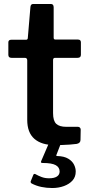

<svg xmlns="http://www.w3.org/2000/svg" viewBox="-20 -730 457 966"><path d="M257 -439Q247 -439 247 -428V-161Q247 -122 263 -107Q279 -92 313 -92H372Q378 -92 382 -88Q386 -84 386 -78L385 -26Q385 -10 366 -6Q351 -4 331 -2.5Q311 -1 291.5 -0.5Q272 0 256 0Q189 0 153 -31.5Q117 -63 117 -127V-426Q117 -439 105 -439H38Q22 -439 22 -454V-517Q22 -530 37 -530H111Q120 -530 120 -540L133 -694Q134 -710 147 -710H236Q250 -710 250 -693V-540Q250 -531 259 -531H372Q387 -531 387 -517V-454Q387 -439 370 -439ZM361 133Q361 160 345 178Q329 196 302 206Q275 216 243 216Q214 216 188 210.5Q162 205 139 193Q132 188 135 181L148 149Q151 143 158 146Q172 154 189 160.5Q206 167 227 167Q253 167 266.5 158Q280 149 280 133Q280 112 260.5 101Q241 90 195 90Q189 90 187 88Q185 86 187 81L224 -5H285L264 49Q261 55 268 55Q303 56 323.5 68.5Q344 81 352.5 98.5Q361 116 361 133Z"/></svg>

Font: Libre Franklin SemiBold
Style: Regular
Weight: 600
Designer: Pablo Impallari, Rodrigo Fuenzalida, Nhung Nguyen
Foundry: Impallari Type
Version: Version 3.000